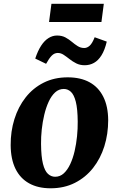

<svg xmlns="http://www.w3.org/2000/svg" viewBox="-20 -975 623 1008"><path d="M335.5 -569Q403 -569 450 -543.2Q497 -517.5 522.2 -467.2Q547.5 -417 548 -344Q548 -271.5 527.8 -207Q507.5 -142.5 468.5 -93Q429.5 -43.5 373.2 -15Q317 13.5 245.5 13.5Q179.5 13.5 132.8 -12.5Q86 -38.5 61.2 -89Q36.5 -139.5 36 -212.5Q35.5 -285.5 55.8 -350Q76 -414.5 114.8 -463.8Q153.5 -513 209.2 -541Q265 -569 335.5 -569ZM315 -508Q289 -508 269.2 -489.8Q249.5 -471.5 235.5 -441Q221.5 -410.5 212.5 -372.8Q203.5 -335 199.2 -295.2Q195 -255.5 195.5 -219.5Q196 -153 205.5 -115.2Q215 -77.5 231.8 -62.2Q248.5 -47 269.5 -47Q295.5 -47 315 -65Q334.5 -83 348.8 -113.5Q363 -144 371.8 -182Q380.5 -220 384.5 -260Q388.5 -300 388 -336.5Q387.5 -403.5 378 -440.8Q368.5 -478 352.2 -493Q336 -508 315 -508ZM165 -667.5Q178.5 -708.5 196 -735.2Q213.5 -762 234.8 -775.2Q256 -788.5 279.5 -788.5Q305 -788.5 323.5 -778.5Q342 -768.5 357.2 -755.5Q372.5 -742.5 388 -732.8Q403.5 -723 422.5 -723Q437.5 -723 451 -735.2Q464.5 -747.5 477 -779.5L540.5 -756.5Q530 -712 512.8 -684.5Q495.5 -657 473.2 -644.8Q451 -632.5 424.5 -632.5Q400 -632.5 380.5 -642.2Q361 -652 345 -664.8Q329 -677.5 314.2 -687.2Q299.5 -697 283.5 -697Q265.5 -697 251.5 -682.8Q237.5 -668.5 222 -640ZM250 -955H525L512.5 -859.5H237.5Z"/></svg>

Font: Merriweather ExtraBold
Style: Italic
Weight: 800
Italic angle: -7.8°
Version: Version 2.101